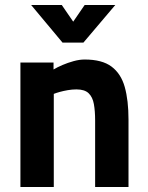

<svg xmlns="http://www.w3.org/2000/svg" viewBox="-20 -751 593 771"><path d="M62 0V-500H195V-472Q210 -481 231 -490Q252 -499 275.5 -505.5Q299 -512 320 -512Q390 -512 428 -483.5Q466 -455 481 -401.5Q496 -348 496 -271V0H362V-267Q362 -305 357 -333Q352 -361 336 -376.5Q320 -392 287 -392Q270 -392 252.5 -389Q235 -386 220.5 -382Q206 -378 196 -374V0ZM231 -580 105 -731H228L274 -664L320 -731H443L315 -580Z"/></svg>

Font: Titillium Web SemiBold
Style: Regular
Weight: 600
Designer: Mohamed Gaber, Accademia di Belle Arti di Urbino
Foundry: Kief Type Foundry, Accademia di Belle Arti di Urbino
Version: Version 3.000; ttfautohint (v1.8.4)